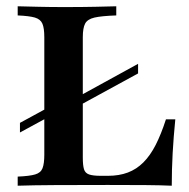

<svg xmlns="http://www.w3.org/2000/svg" viewBox="-20 -591 603 611"><path d="M172.6 -222.6V-252.4L419.4 -387.9V-357.3ZM43.5 -169.4V-200L172.6 -270.2V-239.5ZM36.3 0V-29Q74.2 -30.6 91.9 -35.9Q109.7 -41.1 115.3 -55.6Q121 -70.2 121 -98.4V-472.6Q121 -501.6 114.9 -515.7Q108.9 -529.8 91.1 -535.1Q73.4 -540.3 36.3 -541.9V-571Q65.3 -570.2 103.2 -569.4Q141.1 -568.5 184.7 -568.5Q241.1 -568.5 282.7 -569.4Q324.2 -570.2 350 -571V-541.9Q303.2 -540.3 280.6 -535.1Q258.1 -529.8 250.8 -515.7Q243.5 -501.6 243.5 -472.6V-89.5Q243.5 -65.3 247.2 -52.8Q250.8 -40.3 263.3 -35.9Q275.8 -31.5 300.8 -31.5H323.4Q358.9 -31.5 386.7 -41.9Q414.5 -52.4 436.3 -74.2Q458.1 -96 475.4 -129.8Q492.7 -163.7 508.1 -211.3H537.9Q532.3 -155.6 529.4 -103.2Q526.6 -50.8 526.6 0Q491.9 -1.6 443.1 -2Q394.4 -2.4 323.4 -2.4Q228.2 -2.4 155.6 -2Q83.1 -1.6 36.3 0Z"/></svg>

Font: Playfair
Style: Bold
Weight: 700
Designer: Claus Eggers Sørensen
Foundry: Claus Eggers Sørensen
Version: Version 2.001;gftools[0.9.30]